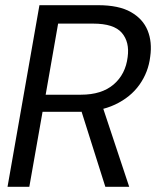

<svg xmlns="http://www.w3.org/2000/svg" viewBox="-20 -720 601 740"><path d="M9 0 132 -700H358Q438 -700 484.5 -673.5Q531 -647 549 -602.5Q567 -558 559 -502Q552 -442 517.5 -393.5Q483 -345 423.5 -317Q364 -289 282 -289H144L93 0ZM386 0 287 -313H374L478 0ZM156 -355H292Q372 -355 418 -394.5Q464 -434 472 -500Q480 -558 449.5 -593.5Q419 -629 339 -629H204Z"/></svg>

Font: DM Sans 36pt
Style: Italic
Weight: 400
Italic angle: -10°
Designer: Colophon Foundry, Jonny Pinhorn
Foundry: Colophon Foundry
Version: Version 4.004;gftools[0.9.30]